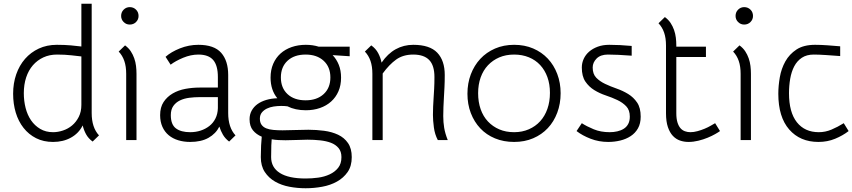

<svg xmlns="http://www.w3.org/2000/svg" viewBox="-20 -747 4546 1024"><path d="M263 10Q212 10 172.5 -10Q133 -30 105.5 -65Q78 -100 64 -146.5Q50 -193 50 -247Q50 -303 66.5 -350.5Q83 -398 113.5 -433Q144 -468 187 -488Q230 -508 283 -508Q325 -508 358 -505Q391 -502 414 -499V-727H469V-144Q469 -67 508 -25L474 8Q451 -9 439 -31Q427 -53 421 -78Q400 -36 358.5 -13Q317 10 263 10ZM263 -42Q289 -42 316 -51Q343 -60 364.5 -78Q386 -96 400 -123.5Q414 -151 414 -188V-446Q396 -448 361 -452Q326 -456 284 -456Q244 -456 211.5 -441Q179 -426 155.5 -399Q132 -372 119.5 -334Q107 -296 107 -250Q107 -209 116.5 -171.5Q126 -134 145.5 -105.5Q165 -77 194.5 -59.5Q224 -42 263 -42Z M647 -505Q666 -491 677.5 -473.5Q689 -456 696 -436Q703 -416 705.5 -395Q708 -374 708 -353V0H653V-353Q653 -393 643 -422Q633 -451 613 -472ZM626 -662Q626 -682 639.5 -695.5Q653 -709 672 -709Q692 -709 705.5 -695.5Q719 -682 719 -662Q719 -643 705.5 -629.5Q692 -616 672 -616Q653 -616 639.5 -629.5Q626 -643 626 -662Z M994 10Q960 10 930.5 1Q901 -8 879.5 -26Q858 -44 846 -71Q834 -98 834 -133Q834 -175 852.5 -203Q871 -231 901 -248.5Q931 -266 968.5 -273Q1006 -280 1045 -280H1142V-336Q1142 -398 1117 -427Q1092 -456 1038 -456Q998 -456 957 -439Q916 -422 890 -402L863 -444Q892 -470 939.5 -489Q987 -508 1038 -508Q1122 -508 1159.5 -465.5Q1197 -423 1197 -347V-144Q1197 -67 1236 -25L1202 8Q1181 -8 1169 -28.5Q1157 -49 1150 -72Q1131 -34 1092 -12Q1053 10 994 10ZM994 -42Q1024 -42 1050 -50.5Q1076 -59 1096.5 -75Q1117 -91 1129 -115Q1141 -139 1142 -170V-229H1045Q1017 -229 989.5 -225.5Q962 -222 940 -211.5Q918 -201 904.5 -182Q891 -163 891 -133Q891 -83 918 -62.5Q945 -42 994 -42Z M1311 -111Q1311 -137 1322.5 -157.5Q1334 -178 1353.5 -192Q1373 -206 1400 -214Q1427 -222 1459 -223Q1423 -267 1423 -333Q1423 -374 1437 -406.5Q1451 -439 1476 -461.5Q1501 -484 1535.5 -496Q1570 -508 1611 -508Q1630 -508 1647 -505.5Q1664 -503 1680 -498H1845V-447L1754 -453Q1775 -431 1787 -401Q1799 -371 1799 -333Q1799 -292 1785 -260Q1771 -228 1746 -205.5Q1721 -183 1686.5 -171Q1652 -159 1611 -159Q1555 -159 1513 -180Q1505 -181 1497 -181.5Q1489 -182 1480 -182Q1460 -182 1440 -179Q1420 -176 1403.5 -168Q1387 -160 1376.5 -147Q1366 -134 1366 -114Q1366 -94 1375 -81.5Q1384 -69 1400 -62.5Q1416 -56 1438.5 -54Q1461 -52 1487 -52Q1518 -52 1553 -53.5Q1588 -55 1625 -55Q1667 -55 1708.5 -49.5Q1750 -44 1783 -28.5Q1816 -13 1836 16Q1856 45 1856 91Q1856 139 1834 170.5Q1812 202 1777 221.5Q1742 241 1698 249Q1654 257 1610 257Q1566 257 1523.5 249Q1481 241 1447 221.5Q1413 202 1392 170Q1371 138 1371 91Q1371 59 1372.5 29Q1374 -1 1376 -18Q1347 -30 1329 -52Q1311 -74 1311 -111ZM1503 1Q1484 1 1465.5 0Q1447 -1 1429 -4Q1428 4 1427 28Q1426 52 1426 91Q1426 146 1472.5 175.5Q1519 205 1610 205Q1643 205 1676.5 200.5Q1710 196 1738 183Q1766 170 1783.5 148Q1801 126 1801 91Q1801 61 1785.5 42.5Q1770 24 1745 14.5Q1720 5 1687 1.5Q1654 -2 1620 -2Q1595 -2 1565 -0.5Q1535 1 1503 1ZM1610 -456Q1549 -456 1513.5 -423Q1478 -390 1478 -334Q1478 -278 1513.5 -245Q1549 -212 1610 -212Q1670 -212 1706 -245Q1742 -278 1742 -334Q1742 -390 1706 -423Q1670 -456 1610 -456Z M2315 0Q2299 -30 2294 -67.5Q2289 -105 2289 -134Q2289 -158 2290 -179Q2291 -200 2292.5 -223.5Q2294 -247 2295.5 -274Q2297 -301 2297 -336Q2297 -398 2269 -427Q2241 -456 2184 -456Q2130 -456 2093 -429.5Q2056 -403 2021 -355V-353V0H1966V-353Q1966 -393 1956 -422Q1946 -451 1926 -472L1960 -505Q1984 -488 1997 -463.5Q2010 -439 2015 -413Q2048 -461 2090.5 -484.5Q2133 -508 2184 -508Q2272 -508 2312 -466Q2352 -424 2352 -347Q2352 -311 2350.5 -281.5Q2349 -252 2347.5 -226Q2346 -200 2345 -176Q2344 -152 2344 -128Q2344 -95 2349 -65Q2354 -35 2368 0Z M2722 10Q2666 10 2620 -9Q2574 -28 2541.5 -62.5Q2509 -97 2491 -144Q2473 -191 2473 -247Q2473 -303 2491 -350.5Q2509 -398 2541.5 -433Q2574 -468 2620 -488Q2666 -508 2722 -508Q2778 -508 2823.5 -488.5Q2869 -469 2901.5 -434.5Q2934 -400 2952 -352.5Q2970 -305 2970 -250Q2970 -194 2952 -146Q2934 -98 2901.5 -63.5Q2869 -29 2823.5 -9.5Q2778 10 2722 10ZM2722 -456Q2678 -456 2643 -441Q2608 -426 2582.5 -399Q2557 -372 2543.5 -334Q2530 -296 2530 -250Q2530 -203 2543.5 -164.5Q2557 -126 2582.5 -99Q2608 -72 2643 -57Q2678 -42 2722 -42Q2765 -42 2800.5 -57.5Q2836 -73 2861 -100.5Q2886 -128 2899.5 -166.5Q2913 -205 2913 -252Q2913 -298 2899.5 -335.5Q2886 -373 2861 -400Q2836 -427 2800.5 -441.5Q2765 -456 2722 -456Z M3083 -90Q3109 -73 3146.5 -57.5Q3184 -42 3232 -42Q3253 -42 3272.5 -46.5Q3292 -51 3307 -60.5Q3322 -70 3330.5 -86Q3339 -102 3339 -125Q3339 -160 3320 -180Q3301 -200 3272.5 -213.5Q3244 -227 3211 -238Q3178 -249 3149.5 -266.5Q3121 -284 3102 -312Q3083 -340 3083 -387Q3083 -411 3093 -433Q3103 -455 3122 -471.5Q3141 -488 3168 -498Q3195 -508 3229 -508Q3259 -508 3287 -506.5Q3315 -505 3349 -502V-450Q3271 -456 3222 -456Q3183 -456 3162 -435Q3141 -414 3141 -387Q3141 -352 3160 -332.5Q3179 -313 3207.5 -299.5Q3236 -286 3269 -274.5Q3302 -263 3330.5 -245.5Q3359 -228 3378 -200Q3397 -172 3397 -125Q3397 -88 3382.5 -62.5Q3368 -37 3343.5 -21Q3319 -5 3288 2.5Q3257 10 3224 10Q3174 10 3130 -7Q3086 -24 3055 -48Z M3532 -504Q3532 -544 3522 -573Q3512 -602 3492 -623L3526 -656Q3545 -642 3556.5 -624.5Q3568 -607 3575 -587Q3582 -567 3584.5 -546Q3587 -525 3587 -504V-498H3745V-443H3587V-143Q3587 -114 3593 -94.5Q3599 -75 3609 -63.5Q3619 -52 3633 -47Q3647 -42 3662 -42Q3680 -42 3700 -47.5Q3720 -53 3738 -60.5Q3756 -68 3770.5 -76.5Q3785 -85 3794 -90L3820 -48Q3812 -42 3794.5 -32Q3777 -22 3754 -12.5Q3731 -3 3704.5 3.5Q3678 10 3652 10Q3628 10 3606.5 2.5Q3585 -5 3568.5 -22.5Q3552 -40 3542 -69.5Q3532 -99 3532 -143Z M3924 -505Q3943 -491 3954.5 -473.5Q3966 -456 3973 -436Q3980 -416 3982.5 -395Q3985 -374 3985 -353V0H3930V-353Q3930 -393 3920 -422Q3910 -451 3890 -472ZM3903 -662Q3903 -682 3916.5 -695.5Q3930 -709 3949 -709Q3969 -709 3982.5 -695.5Q3996 -682 3996 -662Q3996 -643 3982.5 -629.5Q3969 -616 3949 -616Q3930 -616 3916.5 -629.5Q3903 -643 3903 -662Z M4188 -250Q4188 -148 4230 -95Q4272 -42 4347 -42Q4382 -42 4415 -56Q4448 -70 4480 -90L4506 -48Q4475 -24 4434 -7Q4393 10 4345 10Q4247 10 4189 -56.5Q4131 -123 4131 -247Q4131 -289 4139 -335Q4147 -381 4168.5 -419.5Q4190 -458 4228 -483Q4266 -508 4327 -508Q4357 -508 4392 -505.5Q4427 -503 4461 -500V-448Q4422 -451 4384 -453.5Q4346 -456 4320 -456Q4282 -456 4256.5 -439Q4231 -422 4216 -393.5Q4201 -365 4194.5 -327.5Q4188 -290 4188 -250Z"/></svg>

Font: Snippet
Style: Regular
Weight: 400
Designer: Gesine Todt
Foundry: Gesine Todt
Version: Version 1.000